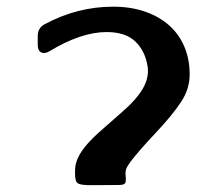

<svg xmlns="http://www.w3.org/2000/svg" viewBox="-20 -551 640 575"><path d="M449 -156Q417 -122 398.5 -100.5Q380 -79 370 -65.5Q360 -52 357.5 -43.5Q355 -35 356 -28Q358 -11 355.5 -4Q353 3 336 3Q291 3 265 3.5Q239 4 226 2Q213 0 209.5 -5.5Q206 -11 205 -22Q204 -37 205.5 -51Q207 -65 215 -81.5Q223 -98 240 -118Q257 -138 287 -164L345 -215Q390 -254 408.5 -287Q427 -320 422 -352Q415 -398 385.5 -426.5Q356 -455 299 -455Q261 -455 218 -440.5Q175 -426 129 -398Q114 -389 103.5 -394Q93 -399 93 -417V-443Q93 -467 113 -478Q211 -531 319 -531Q371 -531 413.5 -516.5Q456 -502 486 -475.5Q516 -449 532 -411.5Q548 -374 548 -328Q548 -284 521.5 -244.5Q495 -205 449 -156Z"/></svg>

Font: OpenDyslexic 3
Style: Regular
Weight: 400
Designer: Abelardo Gonzalez
Version: Version 1.000;PS 001.001;hotconv 1.0.56